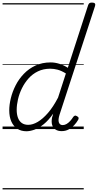

<svg xmlns="http://www.w3.org/2000/svg" viewBox="-20 -1005 762 1495"><path d="M186 17Q144 17 114 -3Q84 -23 68 -59.5Q52 -96 52 -146Q52 -190 64.5 -241Q77 -292 102 -341Q127 -390 166 -430.5Q205 -471 257 -495Q309 -519 375 -519Q408 -519 443 -508Q478 -497 508 -477L666 -964Q670 -976 676.5 -980.5Q683 -985 696 -985Q714 -985 719 -977.5Q724 -970 720 -958L444 -113Q431 -72 438.5 -51.5Q446 -31 468 -31Q484 -31 499 -40Q514 -49 527 -63.5Q540 -78 550 -94Q555 -101 562 -104Q569 -107 580 -100Q591 -94 592 -86.5Q593 -79 588 -71Q576 -50 557.5 -30Q539 -10 514.5 3Q490 16 460 16Q432 16 413 4Q394 -8 386.5 -31Q379 -54 385 -88Q388 -96 390 -104.5Q392 -113 394 -120Q358 -68 320 -37.5Q282 -7 247.5 5Q213 17 186 17ZM110 -150Q110 -114 120 -87.5Q130 -61 150 -47Q170 -33 200 -33Q235 -33 274 -56Q313 -79 353.5 -125.5Q394 -172 432 -245L493 -433Q457 -455 428 -462.5Q399 -470 371 -470Q318 -470 275.5 -449.5Q233 -429 202 -394Q171 -359 150.5 -317Q130 -275 120 -231.5Q110 -188 110 -150ZM0 460H632V470H0ZM0 -20H632V0H0ZM0 -505H632V-500H0ZM0 -980H632V-970H0Z"/></svg>

Font: Playwrite NO Guides
Style: Regular
Weight: 400
Designer: Veronika Burian, José Scaglione
Foundry: TypeTogether
Version: Version 1.003